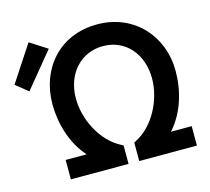

<svg xmlns="http://www.w3.org/2000/svg" viewBox="-211 -834 1046 955"><g transform="rotate(-15 311.5 -356.5)"><path d="M13 -713 -109 -527 -46 -476 102 -656ZM582 -100C654 -179 683 -288 683 -387C683 -566 555 -711 365 -711C168 -711 48 -564 48 -384C48 -288 78 -177 148 -100H40V0H337V-95L328 -100C228 -150 168 -275 168 -381C168 -509 251 -599 365 -599C480 -599 560 -508 560 -381C560 -273 499 -149 401 -100L392 -95V0H689V-100Z"/></g></svg>

Font: Mint Spirit No2
Style: Bold
Weight: 700
Designer: HARENDAL Hirwen
Foundry: Arkandis Digital Foundry.
Version: Version 1.004;FFEdit